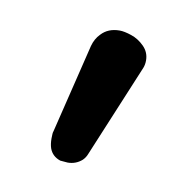

<svg xmlns="http://www.w3.org/2000/svg" viewBox="-39 -665 263 271"><g transform="rotate(10 92.5 -529.0)"><path d="M45.9 -470.7Q44.9 -468.8 44.9 -460.4Q44.9 -452.1 46.9 -446.3Q50.8 -435.5 62.5 -431.6L73.2 -430.7Q85 -430.7 93.8 -438.5Q97.7 -442.4 99.6 -447.3L155.3 -581.1Q157.2 -585.9 157.2 -591.8Q157.2 -603.5 148.9 -611.8Q140.6 -620.1 130.4 -623.5Q120.1 -627 113.3 -627Q96.7 -627 86.9 -616.2Q80.1 -609.4 77.1 -598.6Z"/></g></svg>

Font: FakePearl
Style: Light
Weight: 350
Version: Version 1.2